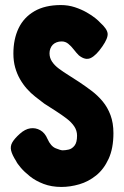

<svg xmlns="http://www.w3.org/2000/svg" viewBox="-20 -721 492 760"><path d="M223 19Q184 19 152.5 7Q121 -5 98.5 -23Q76 -41 62 -57.5Q48 -74 44 -83Q28 -108 24 -125Q20 -142 28.5 -157Q37 -172 58 -191Q79 -210 100 -213Q121 -216 139.5 -205.5Q158 -195 168 -171Q181 -142 200.5 -134Q220 -126 228 -126Q239 -126 252 -129Q265 -132 275 -144.5Q285 -157 285 -184Q285 -204 274 -220.5Q263 -237 244 -251.5Q225 -266 202.5 -280.5Q180 -295 155 -311Q138 -324 120 -338Q102 -352 86.5 -369.5Q71 -387 59 -408Q47 -429 40 -454Q33 -479 33 -509Q33 -566 53.5 -609Q74 -652 116 -676.5Q158 -701 221 -701Q250 -701 276 -692.5Q302 -684 323 -672Q344 -660 357.5 -649Q371 -638 376 -632Q404 -607 406 -588.5Q408 -570 385 -537Q361 -502 339.5 -491.5Q318 -481 292 -502Q282 -512 272 -525Q262 -538 250.5 -547.5Q239 -557 224 -557Q213 -557 204 -553.5Q195 -550 189 -544Q183 -538 179.5 -529Q176 -520 176 -510Q176 -492 186 -477Q196 -462 213.5 -449Q231 -436 252 -423Q273 -410 294 -396Q318 -380 342.5 -361.5Q367 -343 386.5 -319.5Q406 -296 417.5 -265Q429 -234 429 -194Q429 -134 410 -92.5Q391 -51 360.5 -26.5Q330 -2 294 8.5Q258 19 223 19Z"/></svg>

Font: Fredoka Condensed SemiBold
Style: Regular
Weight: 600
Width: 3
Designer: Ben Nathan
Foundry: Milena B. Brandão, Ben Nathan
Version: Version 2.001